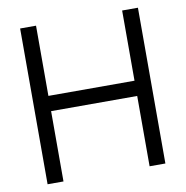

<svg xmlns="http://www.w3.org/2000/svg" viewBox="-80 -797 845 874"><g transform="rotate(-10 342.0 -360.0)"><path d="M143.5 0H70V-720H143.5V-395.5H541.5V-720H614.5V0H541.5V-325H143.5Z"/></g></svg>

Font: CCSD_manrope
Style: Regular
Weight: 400
Designer: Mikhail Sharanda
Foundry: Mikhail Sharanda
Version: Version 4.503